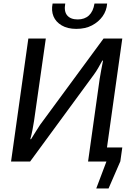

<svg xmlns="http://www.w3.org/2000/svg" viewBox="-20 -906 738 1077"><path d="M488 -79H666L655 -1L589 151H520L577 0H476ZM666 -690 569 0H474L539 -463Q543 -489 548 -514.5Q553 -540 558 -566H554Q543 -546 531 -525Q519 -504 507 -488L149 0H42L139 -690H237L171 -228Q167 -203 162.5 -179Q158 -155 150 -125H154Q168 -148 181 -168.5Q194 -189 205 -206L561 -690ZM510 -886H581Q578 -846 555.5 -814.5Q533 -783 496 -763.5Q459 -744 408 -744Q359 -744 326 -763.5Q293 -783 280 -814.5Q267 -846 275 -886H346Q338 -842 357 -819.5Q376 -797 416 -797Q455 -797 479 -819.5Q503 -842 510 -886Z"/></svg>

Font: Exo 2 Medium
Style: Italic
Weight: 500
Italic angle: -8°
Designer: Natanael Gama
Foundry: Natanael Gama
Version: Version 2.010